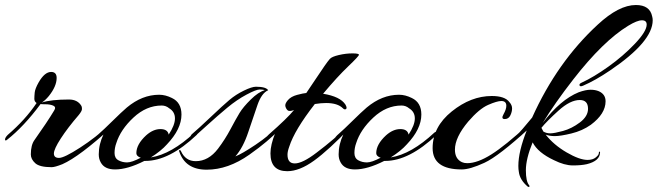

<svg xmlns="http://www.w3.org/2000/svg" viewBox="-39 -659 2624 766"><path d="M275 -200Q231 -149 203.5 -106.5Q176 -64 176 -46.5Q176 -29 196.5 -29Q217 -29 280.5 -70Q344 -111 398 -162Q403 -167 407 -166Q411 -165 411 -161Q411 -157 407 -152Q278 -34 210 -4Q180 8 167 8Q119 8 101.5 -8Q84 -24 84 -43Q84 -81 99 -101Q148 -170 177 -218Q186 -232 173.5 -237.5Q161 -243 142.5 -243Q124 -243 123 -244Q56 -154 -10 -102Q-18 -95 -19 -102Q-19 -110 -8 -121Q62 -181 107 -248Q98 -254 98 -264.5Q98 -275 99.5 -290Q101 -305 115 -330Q139 -372 165 -372Q187 -372 187 -348Q187 -315 156 -276Q141 -258 128 -250Q165 -262 236 -262Q271 -262 286 -236Q288 -232 288 -224Q288 -216 275 -200Z M537 -17Q470 17 420 17Q378 17 363 -11Q355 -25 355 -43Q355 -84 374 -123Q361 -110 349 -102Q339 -93 339 -104Q339 -111 356.5 -126Q374 -141 410 -176.5Q446 -212 467 -230Q528 -281 596 -281Q621 -281 647 -268Q685 -250 685 -202Q685 -144 627 -83Q604 -57 563 -31Q645 -44 737 -130Q742 -134 746 -133.5Q750 -133 750 -129Q750 -125 746 -121Q636 -17 541 -17Q539 -17 537 -17ZM634 -122Q659 -160 659 -186.5Q659 -213 636 -227Q623 -238 606 -238Q545 -238 493.5 -190Q442 -142 425 -88Q418 -69 418 -48.5Q418 -28 433.5 -19.5Q449 -11 468 -11Q487 -11 523 -30Q521 -30 517 -32Q505 -38 505 -48Q505 -83 544 -119Q572 -144 601 -144Q630 -144 634 -122Z M676 -55Q675 -56 675 -58Q675 -60 678.5 -60Q682 -60 683 -56Q701 -16 742 -16Q793 -16 831 -66Q859 -103 880.5 -143.5Q902 -184 916.5 -208Q931 -232 961.5 -262Q992 -292 1017 -299Q1011 -302 997 -302Q983 -302 944.5 -281.5Q906 -261 868 -229.5Q830 -198 786 -158Q742 -118 733 -111Q724 -104 722 -111Q720 -118 727 -124Q753 -146 802 -192.5Q851 -239 876.5 -260.5Q902 -282 934 -297.5Q966 -313 982 -313Q1022 -313 1031 -299Q1005 -288 988.5 -241Q972 -194 951.5 -132Q931 -70 900 -35Q926 -45 980.5 -81.5Q1035 -118 1077 -161Q1086 -169 1090 -163Q1090 -161 1090 -158.5Q1090 -156 1071 -137Q1052 -118 1024.5 -94.5Q997 -71 956 -42Q871 18 785.5 18Q700 18 676 -55Z M1250 -285Q1318 -274 1339 -242Q1347 -228 1341.5 -224Q1336 -220 1329 -227Q1308 -248 1262 -248Q1242 -248 1217 -244Q1136 -140 1115 -74Q1108 -55 1108 -42Q1108 -7 1137 -7Q1168 -7 1224 -50Q1297 -105 1351 -159Q1361 -170 1364 -164Q1367 -158 1359 -151Q1273 -61 1214.5 -18.5Q1156 24 1107 24Q1040 24 1040 -47Q1040 -81 1059 -128L1041 -111Q1033 -103 1029.5 -106.5Q1026 -110 1026 -113Q1026 -116 1034 -123Q1107 -187 1134 -220Q1115 -213 1108.5 -219Q1102 -225 1099.5 -235Q1097 -245 1109.5 -259.5Q1122 -274 1146.5 -280.5Q1171 -287 1183 -288Q1198 -310 1220 -343Q1242 -376 1255.5 -395.5Q1269 -415 1277 -424Q1285 -433 1313 -439.5Q1341 -446 1367 -446Q1393 -446 1393 -440.5Q1393 -435 1350 -394Q1307 -353 1250 -285Z M1494 -17Q1427 17 1377 17Q1335 17 1320 -11Q1312 -25 1312 -43Q1312 -84 1331 -123Q1318 -110 1306 -102Q1296 -93 1296 -104Q1296 -111 1313.5 -126Q1331 -141 1367 -176.5Q1403 -212 1424 -230Q1485 -281 1553 -281Q1578 -281 1604 -268Q1642 -250 1642 -202Q1642 -144 1584 -83Q1561 -57 1520 -31Q1602 -44 1694 -130Q1699 -134 1703 -133.5Q1707 -133 1707 -129Q1707 -125 1703 -121Q1593 -17 1498 -17Q1496 -17 1494 -17ZM1591 -122Q1616 -160 1616 -186.5Q1616 -213 1593 -227Q1580 -238 1563 -238Q1502 -238 1450.5 -190Q1399 -142 1382 -88Q1375 -69 1375 -48.5Q1375 -28 1390.5 -19.5Q1406 -11 1425 -11Q1444 -11 1480 -30Q1478 -30 1474 -32Q1462 -38 1462 -48Q1462 -83 1501 -119Q1529 -144 1558 -144Q1587 -144 1591 -122Z M1981 -237Q1981 -256 1961 -256Q1944 -256 1908.5 -240.5Q1873 -225 1829 -174Q1776 -111 1776 -62Q1776 -25 1804 -12Q1813 -8 1825 -8Q1866 -8 1921.5 -43Q1977 -78 2065 -159Q2079 -173 2079 -159Q2079 -153 2073 -148Q1951 -36 1893.5 -9.5Q1836 17 1803 17Q1687 17 1687 -68Q1687 -153 1763.5 -214.5Q1840 -276 1923 -276Q1975 -276 1993 -252Q2004 -240 2004 -226.5Q2004 -213 1997 -198.5Q1990 -184 1974.5 -184Q1959 -184 1970 -203.5Q1981 -223 1981 -237Z M2086 -91Q2059 -25 2059 20Q2059 65 2072 80Q2075 84 2073 85.5Q2071 87 2070 87Q2069 87 2067 86Q2035 59 2031 27Q2029 16 2029 3Q2029 -55 2063 -140Q2013 -90 2011 -102Q2012 -111 2025 -122.5Q2038 -134 2084 -190Q2184 -412 2346 -561Q2430 -639 2498 -639Q2554 -639 2563 -593Q2565 -586 2565 -578Q2565 -493 2395 -378Q2336 -338 2287 -317Q2275 -312 2273 -318.5Q2271 -325 2283 -330Q2329 -351 2388 -393Q2447 -435 2494 -484.5Q2541 -534 2541 -561Q2541 -578 2522 -578Q2503 -578 2467 -556Q2367 -495 2248 -342Q2174 -247 2126 -168Q2196 -261 2270 -291Q2298 -301 2317 -301Q2336 -301 2350 -295Q2377 -283 2377 -255Q2377 -205 2318 -161Q2284 -137 2240.5 -126.5Q2197 -116 2175 -116Q2153 -116 2138 -122Q2170 -81 2221.5 -51Q2273 -21 2305 -21Q2326 -21 2338 -31Q2350 -41 2350 -47.5Q2350 -54 2352.5 -54Q2355 -54 2355 -52Q2355 -17 2302 -4Q2280 1 2246.5 1Q2213 1 2171 -20Q2107 -50 2086 -91ZM2307 -225Q2307 -260 2274 -260Q2236 -260 2189.5 -218Q2143 -176 2121 -149Q2123 -144 2129 -134Q2141 -127 2156.5 -127Q2172 -127 2207 -136.5Q2242 -146 2274.5 -170.5Q2307 -195 2307 -225Z"/></svg>

Font: Arizonia
Style: Regular
Weight: 400
Designer: Robert E. Leuschke
Foundry: Robert E. Leuschke
Version: Version 1.003